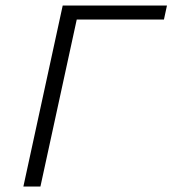

<svg xmlns="http://www.w3.org/2000/svg" viewBox="-20 -678 627 698"><path d="M587 -658 576 -607H259L127 0H65L208 -658Z"/></svg>

Font: EauTestInfant Semilight
Style: Italic
Weight: 300
Italic angle: -12°
Designer: Christian Thalmann (Catharsis Fonts)
Version: Version 0.001;PS 000.001;hotconv 1.0.88;makeotf.lib2.5.64775